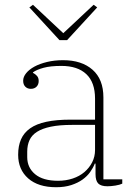

<svg xmlns="http://www.w3.org/2000/svg" viewBox="-20 -772 567 804"><path d="M215 12Q140 12 98 -25Q56 -62 56 -124Q56 -161 68 -188.5Q80 -216 106 -234.5Q132 -253 174 -262Q216 -271 275 -271H378V-359Q378 -427 341.5 -461.5Q305 -496 237 -496Q191 -496 162 -488Q133 -480 118 -469V-467Q128 -462 135 -454Q142 -446 142 -433Q142 -418 133 -409Q124 -400 109 -400Q95 -400 86 -409Q77 -418 77 -434Q77 -450 89.5 -465.5Q102 -481 124 -493Q146 -505 177 -512.5Q208 -520 244 -520Q322 -520 367.5 -480Q413 -440 413 -364V-21H492V-3Q482 2 463.5 5Q445 8 430 8Q403 8 391.5 -3.5Q380 -15 380 -43V-87H377Q370 -69 357.5 -51.5Q345 -34 325.5 -20Q306 -6 278.5 3Q251 12 215 12ZM223 -15Q256 -15 284.5 -24.5Q313 -34 333.5 -51.5Q354 -69 366 -92.5Q378 -116 378 -144V-249H282Q229 -249 193 -241.5Q157 -234 135 -220Q113 -206 103.5 -185Q94 -164 94 -137V-114Q94 -70 127 -42.5Q160 -15 223 -15ZM103 -741 118 -752 245 -633 372 -752 387 -741 261 -604H229Z"/></svg>

Font: IBM Plex Serif ExtLt
Style: Regular
Weight: 200
Designer: Mike Abbink, Paul van der Laan, Pieter van Rosmalen
Foundry: Bold Monday
Version: Version 3.001